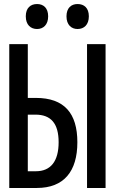

<svg xmlns="http://www.w3.org/2000/svg" viewBox="-20 -933 570 953"><path d="M365 -789C397 -789 421 -810 421 -852C421 -894 397 -913 365 -913C334 -913 310 -894 310 -852C310 -810 334 -789 365 -789ZM164 -789C195 -789 219 -810 219 -852C219 -894 195 -913 164 -913C132 -913 108 -894 108 -852C108 -810 132 -789 164 -789ZM26 0H163C297 0 364 -82 364 -227C364 -371 299 -447 158 -447H118V-714H26ZM412 0H504V-714H412ZM118 -83V-364H156C233 -364 271 -320 271 -227C271 -133 232 -83 158 -83Z"/></svg>

Font: Noto Sans Mono Condensed Medium
Style: Regular
Weight: 500
Width: 3
Designer: Monotype Design Team
Foundry: Monotype Imaging Inc.
Version: Version 2.014